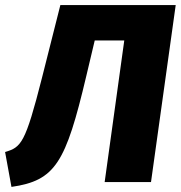

<svg xmlns="http://www.w3.org/2000/svg" viewBox="-49 -715 710 754"><path d="M641 -695H188L116 -410C50 -150 34 -137 -29 -118L-4 19C168 -6 209 -74 290 -417L323 -556H439L362 0H544Z"/></svg>

Font: Fira Sans ExtraBold
Style: Italic
Weight: 800
Italic angle: -8°
Designer: bBox Type GmbH & Carrois Corporate GbR & Edenspiekermann AG
Foundry: bBox Type GmbH & Carrois Corporate GbR & Edenspiekermann AG
Version: Version 4.301;PS 004.301;hotconv 1.0.88;makeotf.lib2.5.64775